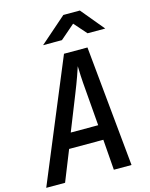

<svg xmlns="http://www.w3.org/2000/svg" viewBox="-139 -1036 876 1122"><g transform="rotate(-15 299.0 -475.0)"><path d="M-2 0 301 -730H443L514 0H407L393 -185H186L112 0ZM220 -275H386L369 -485Q364 -541 362 -582Q360 -623 360 -639Q355 -623 340.5 -582Q326 -541 304 -486ZM196 -810 356 -950H456L572 -810H465L398 -886L310 -810Z"/></g></svg>

Font: JetBrains Mono NL SemiBold
Style: Italic
Weight: 600
Italic angle: -9°
Monospace: yes
Designer: Philipp Nurullin, Konstantin Bulenkov
Foundry: JetBrains
Version: Version 2.305; ttfautohint (v1.8.4.7-5d5b)